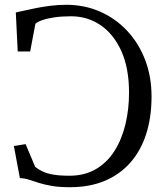

<svg xmlns="http://www.w3.org/2000/svg" viewBox="-20 -771 689 802"><path d="M272 11Q227 11 195.8 5.5Q164.5 0 142 -7.2Q119.5 -14.5 101 -20.5Q82.5 -26.5 63 -27L38 -161L87 -169L127 -74Q140 -63.5 157.5 -55Q175 -46.5 201.8 -41.8Q228.5 -37 270 -37Q334 -37 381 -64.8Q428 -92.5 458.5 -141Q489 -189.5 504 -252Q519 -314.5 519 -384Q519 -486.5 486.8 -557.8Q454.5 -629 399.8 -666Q345 -703 277 -703Q237.5 -703 207.2 -698.5Q177 -694 157 -687Q137 -680 128 -672L106 -556H54L46 -719Q59.5 -721.5 81.8 -726.8Q104 -732 132 -737.5Q160 -743 191.8 -747Q223.5 -751 257 -751Q332.5 -751 397.2 -722.8Q462 -694.5 510.5 -643Q559 -591.5 586 -521.5Q613 -451.5 613 -368Q613 -281 590.5 -211Q568 -141 524.2 -91.5Q480.5 -42 417.2 -15.5Q354 11 272 11Z"/></svg>

Font: Merriweather Light 18pt Light
Style: Regular
Weight: 300
Version: Version 2.100